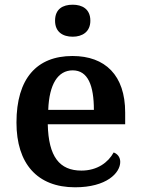

<svg xmlns="http://www.w3.org/2000/svg" viewBox="-20 -786 598 816"><path d="M289 -630C329 -630 364 -650 364 -698C364 -748 329 -766 289 -766C247 -766 214 -748 214 -698C214 -650 247 -630 289 -630ZM299 10C433 10 491 -51 491 -98C491 -119 478 -133 463 -138C440 -96 394 -61 326 -61C233 -61 186 -120 183 -258H512V-308C512 -466 427 -548 288 -548C136 -548 50 -452 50 -265C50 -91 138 10 299 10ZM379 -319H185C189 -428 226 -487 289 -487C354 -487 379 -422 379 -319Z"/></svg>

Font: Noto Serif Gurmukhi SemiBold
Style: Regular
Weight: 600
Designer: Vaibhav Singh and the Monotype Design Team
Foundry: Monotype Imaging Inc.
Version: Version 2.004